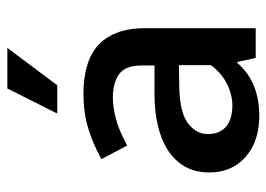

<svg xmlns="http://www.w3.org/2000/svg" viewBox="-124 -608 742 535"><g transform="rotate(-90 247.5 -341.0)"><path d="M71 -430Q117 -455 159.5 -467.5Q202 -480 254 -480Q294 -480 327.5 -471Q361 -462 385 -442Q409 -422 422.5 -388.5Q436 -355 436 -307V0H353L342 -51H339Q311 -19 274 -4.5Q237 10 192 10Q121 10 77.5 -28Q34 -66 34 -129Q34 -168 50 -196.5Q66 -225 95 -244Q124 -263 164 -272.5Q204 -282 252 -282H332V-318Q332 -363 308 -380.5Q284 -398 242 -398Q216 -398 183.5 -389.5Q151 -381 109 -358ZM333 -214 270 -213Q199 -211 170 -188Q141 -165 141 -134Q141 -114 147.5 -101Q154 -88 165 -80Q176 -72 190.5 -68.5Q205 -65 220 -65Q251 -65 281.5 -80.5Q312 -96 333 -125ZM277 -553H198L268 -692H381Z"/></g></svg>

Font: Mukta Medium
Style: Regular
Weight: 500
Designer: Girish Dalvi and Yashodeep Gholap
Foundry: Ek Type
Version: Version 2.538;PS 1.002;hotconv 16.6.51;makeotf.lib2.5.65220;